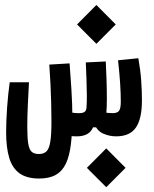

<svg xmlns="http://www.w3.org/2000/svg" viewBox="-20 -551 626 780"><path d="M139.2 174.3Q88.9 174.3 59.3 153.1Q29.8 131.8 17.3 89.8Q4.9 47.9 4.9 -14.2Q4.9 -60.5 9 -116.5Q13.2 -172.4 19.5 -216.8H97.7Q95.2 -170.9 93 -123.3Q90.8 -75.7 90.8 -34.7Q90.8 8.8 94.7 32.7Q98.6 56.6 108.9 65.7Q119.1 74.7 138.2 74.7Q157.7 74.7 168.7 64Q179.7 53.2 184.3 25.1Q189 -2.9 189 -55.2Q189 -92.3 188 -131.1Q187 -169.9 185.1 -209.7Q183.1 -249.5 180.2 -288.6L262.7 -293.5Q266.6 -244.6 270.3 -184.8Q273.9 -125 273.9 -81.5Q273.9 -14.2 268.1 34.4Q262.2 83 247.6 113.8Q232.9 144.5 206.5 159.4Q180.2 174.3 139.2 174.3ZM293.5 2.9Q275.4 2.9 265.1 1.5Q254.9 0 238.8 -2L251 -97.2Q270.5 -93.8 279.8 -92.5Q289.1 -91.3 300.3 -91.3Q317.4 -91.3 324.2 -96.9Q331.1 -102.5 331.5 -115.2Q333 -134.8 332.8 -164.6Q332.5 -194.3 331.3 -229Q330.1 -263.7 328.6 -297.4L409.7 -301.3Q411.6 -267.1 412.8 -227.1Q414.1 -187 414.1 -149.7Q414.1 -112.3 411.6 -86.9Q409.7 -65.9 404.8 -55.4Q399.9 -44.9 391.6 -33.7H357.9Q350.1 -14.6 333.3 -5.9Q316.4 2.9 293.5 2.9ZM451.7 2.9Q424.3 2.9 398.7 -8.5Q373 -20 360.8 -53.2L375 -104Q389.6 -99.1 403.6 -95.2Q417.5 -91.3 437.5 -91.3Q456.5 -91.3 463.6 -100.8Q470.7 -110.4 470.7 -137.7Q470.7 -172.4 468 -213.4Q465.3 -254.4 459.5 -306.2L542 -314.5Q550.8 -265.1 553.7 -222.9Q556.6 -180.7 556.6 -142.6Q556.6 -68.8 532.2 -33Q507.8 2.9 451.7 2.9ZM371.6 -373 293 -451.7 371.6 -530.8 450.2 -451.7ZM411.6 209.5 333 130.9 411.6 51.8 490.2 130.9Z"/></svg>

Font: Cascadia Mono
Style: Regular
Weight: 400
Monospace: yes
Designer: Aaron Bell
Foundry: Saja Typeworks
Version: Version 2404.023